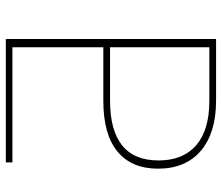

<svg xmlns="http://www.w3.org/2000/svg" viewBox="-70 -672 743 642"><g transform="rotate(-90 301.0 -351.5)"><path d="M463.5 -22.5V-354.5H284.5Q186 -354.5 135.5 -314.2Q85 -274 85 -192Q85 -110.5 135.8 -66.5Q186.5 -22.5 285 -22.5ZM491 -703V0H285Q230 0 187.8 -13.2Q145.5 -26.5 116.5 -51.5Q87.5 -76.5 72.5 -112.2Q57.5 -148 57.5 -193.5Q57.5 -282.5 114.8 -329.8Q172 -377 284.5 -377H463.5V-681H78.5V-703Z"/></g></svg>

Font: Lato 2
Style: Regular
Weight: 200
Designer: Lukasz Dziedzic with Adam Twardoch and Botio Nikoltchev
Foundry: tyPoland Lukasz Dziedzic
Version: Version 2.015; 2015-08-06; http://www.latofonts.com/